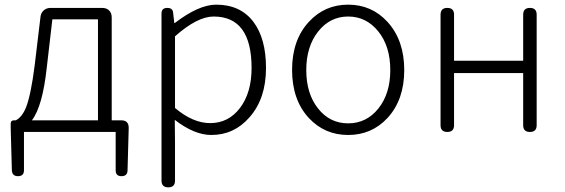

<svg xmlns="http://www.w3.org/2000/svg" viewBox="-20 -567 2426 825"><path d="M57 190Q33 190 31 166L26 -15V-36Q26 -50 40 -50H48Q75 -64 92 -106Q113 -160 129 -286L154 -495Q156 -512 168 -522.5Q180 -533 197 -533H419Q438 -533 449 -522Q460 -511 460 -492V-50H501Q533 -50 533 -18V-15L528 166Q527 190 502 190Q477 190 477 165V0H280H83V165Q83 190 57 190ZM117 -50H259H401V-484H205L181 -277Q163 -110 117 -50Z M703 238Q674 238 674 209V-147V-509Q674 -533 699 -533Q723 -533 724 -511L729 -468H731Q834 -547 909 -547Q1013 -547 1069 -473Q1123 -401 1123 -275Q1123 -143 1052 -63Q986 13 888 13Q815 13 731 -52L732 46V209Q732 238 703 238ZM883 -38Q962 -38 1011.5 -103.5Q1061 -169 1061 -275Q1061 -496 898 -496Q828 -496 732 -411V-257V-103Q809 -38 883 -38Z M1476 13Q1375 13 1307 -60Q1235 -138 1235 -266.5Q1235 -395 1307 -473Q1375 -547 1476 -547Q1577 -547 1645 -473Q1717 -394 1717 -266Q1717 -138 1645 -60Q1577 13 1476 13ZM1476 -37Q1555 -37 1606 -101Q1657 -165 1657 -266Q1657 -368 1605.5 -432Q1554 -496 1476 -496Q1398 -496 1347 -431.5Q1296 -367 1296 -266Q1296 -165 1346.5 -101Q1397 -37 1476 -37Z M1902 0Q1873 0 1873 -29V-504Q1873 -533 1902 -533Q1931 -533 1931 -504V-306H2228V-504Q2228 -533 2257 -533Q2286 -533 2286 -504V-29Q2286 0 2257 0Q2228 0 2228 -29V-253H2079H1931V-29Q1931 0 1902 0Z"/></svg>

Font: GenSenRounded TW L
Style: Regular
Weight: 300
Version: Version 1.501;PS 1;hotconv 16.6.51;makeotf.lib2.5.65220